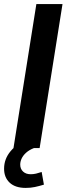

<svg xmlns="http://www.w3.org/2000/svg" viewBox="-28 -725 330 940"><path d="M38 0 150 -705H278L166 0ZM98 195Q47 195 19.5 169.5Q-8 144 -8 101Q-8 53 24 15Q56 -23 105 -42L138 0Q115 9 100 22.5Q85 36 78 51Q71 66 71 81Q71 102 85 115Q99 128 122 128Q136 128 148.5 125Q161 122 176 117L187 179Q164 186 143 190.5Q122 195 98 195Z"/></svg>

Font: Nunito Sans 12pt ExtraLight 12pt
Style: Bold Italic
Weight: 700
Italic angle: -9°
Version: Version 3.101;gftools[0.9.27]